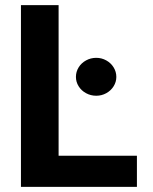

<svg xmlns="http://www.w3.org/2000/svg" viewBox="-20 -727 597 747"><path d="M61.5 -707H208V-121.1H512.7V0H61.5ZM275.4 -427.7Q275.4 -447.8 285.9 -464.8Q296.4 -481.9 314.7 -491.9Q333 -502 354.5 -502Q375.5 -502 393.6 -491.9Q411.6 -481.9 422.1 -464.8Q432.6 -447.8 432.6 -427.7Q432.6 -408.2 422.1 -391.4Q411.6 -374.5 393.6 -364.5Q375.5 -354.5 354.5 -354.5Q333 -354.5 314.7 -364.5Q296.4 -374.5 285.9 -391.4Q275.4 -408.2 275.4 -427.7Z"/></svg>

Font: Pretendard GOV
Style: Bold
Weight: 700
Designer: Base glyphs from Inter by Rasmus Andersson; Hangeul glyphs from Noto Sans CJK(Source Han Sans) by Jang Soo-young and Kan
Foundry: Kil Hyung-jin
Version: Version 1.309